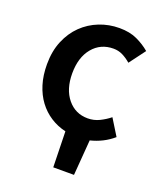

<svg xmlns="http://www.w3.org/2000/svg" viewBox="-127 -587 716 844"><g transform="rotate(20 231.0 -165.5)"><path d="M222 172 218 5Q179 -4 146.5 -25Q114 -46 90.5 -77.5Q67 -109 54 -151Q41 -193 41 -245Q41 -306 61 -354Q81 -402 115 -435Q149 -468 193.5 -485.5Q238 -503 287 -503Q335 -503 369.5 -487Q404 -471 431 -448L375 -373Q355 -390 335.5 -399.5Q316 -409 293 -409Q233 -409 196 -364.5Q159 -320 159 -245Q159 -171 195.5 -126.5Q232 -82 290 -82Q319 -82 344.5 -94.5Q370 -107 391 -124L438 -48Q415 -28 388 -14.5Q361 -1 332 6L319 172Z"/></g></svg>

Font: Giro Semibold
Style: Regular
Weight: 600
Designer: Paul D. Hunt
Foundry: Adobe Systems Incorporated
Version: Version 1.000;PS 1.0;hotconv 1.0.88;makeotf.lib2.5.647800